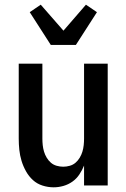

<svg xmlns="http://www.w3.org/2000/svg" viewBox="-20 -792 540 820"><path d="M209 8Q185 8 161.5 0.5Q138 -7 120.5 -23Q103 -39 91 -60.5Q79 -82 72 -105Q65 -128 62.5 -152Q60 -176 60 -200V-520H161V-200Q161 -186 162.5 -172Q164 -158 168 -144.5Q172 -131 179.5 -118.5Q187 -106 197.5 -97Q208 -88 222 -84Q236 -80 250 -80Q264 -80 278 -84Q292 -88 302.5 -97Q313 -106 320.5 -118.5Q328 -131 332 -144.5Q336 -158 337.5 -172Q339 -186 339 -200V-520H440V0H339V-85Q331 -65 319 -47Q307 -29 289.5 -16.5Q272 -4 251 2Q230 8 209 8ZM197 -600 107 -740 154 -772 251 -661 347 -772 394 -740 304 -600Z"/></svg>

Font: Iosevka Custom Semibold
Style: Regular
Weight: 600
Designer: Belleve Invis
Foundry: Belleve Invis
Version: Version 27.0.2; ttfautohint (v1.8.4)